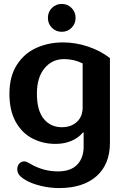

<svg xmlns="http://www.w3.org/2000/svg" viewBox="-20 -718 630 978"><path d="M224 -627Q224 -657 244.5 -677.5Q265 -698 295 -698Q324 -698 344.5 -677.5Q365 -657 365 -627Q365 -597 344.5 -576.5Q324 -556 295 -556Q265 -556 244.5 -576.5Q224 -597 224 -627ZM110 199Q88 186 78 173.5Q68 161 68 144Q68 126 78.5 115Q89 104 104 104Q110 104 116.5 107Q123 110 128.5 113Q134 116 137 118Q202 155 275 155Q340 155 373 121Q406 87 406 29V-43H402Q380 -16 344 -0.5Q308 15 262 15Q199 15 145.5 -12.5Q92 -40 60 -97.5Q28 -155 28 -240Q28 -328 65.5 -387Q103 -446 165 -474Q227 -502 301 -502Q366 -502 429.5 -480.5Q493 -459 540 -422V9Q540 119 471.5 179.5Q403 240 281 240Q234 240 187 228.5Q140 217 110 199ZM401 -171V-395Q357 -417 306 -417Q246 -417 207 -370.5Q168 -324 168 -241Q168 -155 203 -112.5Q238 -70 295 -70Q342 -70 371.5 -97Q401 -124 401 -171Z"/></svg>

Font: Maitree
Style: Bold
Weight: 700
Designer: CadsonDemak Team
Foundry: CadsonDemak
Version: Version 1.002